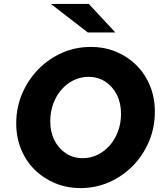

<svg xmlns="http://www.w3.org/2000/svg" viewBox="-20 -951 837 982"><path d="M392 11Q322 11 262 -14Q202 -39 157 -83.5Q112 -128 87.5 -188.5Q63 -249 63 -320Q63 -401 93 -471.5Q123 -542 175.5 -596Q228 -650 297 -680.5Q366 -711 444 -711Q515 -711 574.5 -686Q634 -661 678.5 -616.5Q723 -572 747.5 -511.5Q772 -451 772 -380Q772 -299 742.5 -228.5Q713 -158 660.5 -104Q608 -50 539 -19.5Q470 11 392 11ZM403 -142Q444 -142 479.5 -159.5Q515 -177 542 -208Q569 -239 584 -280.5Q599 -322 599 -369Q599 -424 577.5 -466.5Q556 -509 518.5 -533.5Q481 -558 433 -558Q392 -558 356.5 -540.5Q321 -523 294 -492Q267 -461 252 -419.5Q237 -378 237 -331Q237 -276 258.5 -233.5Q280 -191 317.5 -166.5Q355 -142 403 -142ZM429 -785 240 -931H434L570 -785Z"/></svg>

Font: Red Hat Text
Style: Italic
Weight: 300
Italic angle: -12°
Designer: Pentagram, MCKL
Foundry: Pentagram, MCKL
Version: Version 1.023